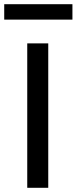

<svg xmlns="http://www.w3.org/2000/svg" viewBox="-49 -894 365 914"><path d="M80.7 0V-687.5H180.7V0ZM-28.9 -800.6V-874H295.8V-800.6Z"/></svg>

Font: Titillium Web SemiBold
Style: Regular
Weight: 600
Designer: Mohamed Gaber, Accademia di Belle Arti di Urbino
Foundry: Kief Type Foundry, Accademia di Belle Arti di Urbino
Version: Version 3.000; ttfautohint (v1.8.4)